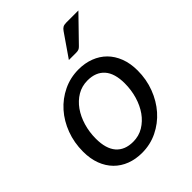

<svg xmlns="http://www.w3.org/2000/svg" viewBox="-197 -791 907 907"><g transform="rotate(-45 256.5 -337.5)"><path d="M27.3 0ZM228 -60.1Q266.1 -60.1 296.9 -78.6Q327.6 -97.2 349.4 -127.9Q371.1 -158.7 383.1 -199.2Q395 -239.7 395 -283.7Q395 -350.6 365.2 -384.3Q335.4 -418 280.3 -418Q242.2 -418 211.4 -399.7Q180.7 -381.3 158.9 -350.6Q137.2 -319.8 125.2 -279.5Q113.3 -239.3 113.3 -195.3Q113.3 -128.4 142.8 -94.2Q172.4 -60.1 228 -60.1ZM220.7 6.8Q178.2 6.8 142.6 -6.8Q106.9 -20.5 81.3 -46.4Q55.7 -72.3 41.5 -109.6Q27.3 -147 27.3 -194.8Q27.3 -254.9 47.1 -307.6Q66.9 -360.4 101.8 -399.7Q136.7 -439 184.3 -461.9Q231.9 -484.9 287.1 -484.9Q329.6 -484.9 365.2 -471.2Q400.9 -457.5 426.5 -431.9Q452.1 -406.2 466.6 -368.7Q481 -331.1 481 -283.7Q481 -224.1 460.9 -171.4Q440.9 -118.7 406 -79.1Q371.1 -39.6 323.5 -16.4Q275.9 6.8 220.7 6.8ZM483.4 -682.1 365.7 -561Q358.9 -553.7 352.1 -551Q345.2 -548.3 335.4 -548.3H286.1L364.7 -662.1Q371.6 -672.4 379.6 -677.2Q387.7 -682.1 402.8 -682.1Z"/></g></svg>

Font: Carlito
Style: Italic
Weight: 400
Italic angle: -7°
Designer: Lukasz Dziedzic
Foundry: tyPoland Lukasz Dziedzic
Version: Version 1.104